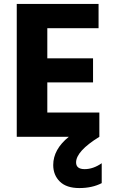

<svg xmlns="http://www.w3.org/2000/svg" viewBox="-20 -694 584 974"><path d="M496 235Q448 260 382.5 260Q317 260 283.5 227Q250 194 250 143Q250 64 329 0H65V-674H480V-551H220V-398H452V-276H220V-123H484V0Q366 73 366 130Q366 164 409.5 164Q453 164 496 134Z"/></svg>

Font: Hind Madurai
Style: Bold
Weight: 700
Designer: Jyotish Sonowal
Foundry: Indian Type Foundry
Version: Version 0.702;PS 1.0;hotconv 1.0.81;makeotf.lib2.5.63406